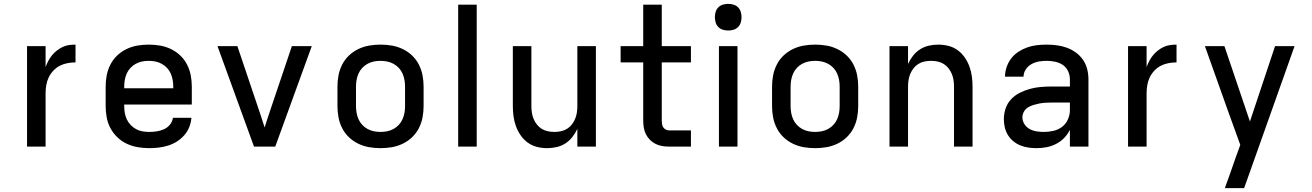

<svg xmlns="http://www.w3.org/2000/svg" viewBox="-20 -759 6790 994"><path d="M120 0V-520H216V-412Q222 -428 230 -443.5Q238 -459 249 -472.5Q260 -486 274 -497Q288 -508 303.5 -515.5Q319 -523 336.5 -525.5Q354 -528 371 -528V-436Q350 -436 329 -432Q308 -428 289.5 -418.5Q271 -409 256 -393Q241 -377 232 -358Q223 -339 219.5 -318Q216 -297 216 -276V0Z M753 8Q723 8 693.5 3Q664 -2 637 -14.5Q610 -27 588 -48Q566 -69 552 -95Q538 -121 532.5 -150.5Q527 -180 527 -210V-310Q527 -340 532.5 -369Q538 -398 551.5 -424.5Q565 -451 586.5 -471.5Q608 -492 635 -505Q662 -518 691 -523Q720 -528 750 -528Q780 -528 809 -523Q838 -518 865 -505Q892 -492 913.5 -471.5Q935 -451 948.5 -424.5Q962 -398 967.5 -369Q973 -340 973 -310V-218H623V-210Q623 -192 626 -174.5Q629 -157 636.5 -141Q644 -125 656.5 -112Q669 -99 684.5 -90.5Q700 -82 717.5 -79Q735 -76 753 -76Q772 -76 791.5 -79Q811 -82 829 -90Q847 -98 860 -114Q873 -130 875 -149H971Q969 -124 959.5 -100.5Q950 -77 933.5 -58.5Q917 -40 896 -26.5Q875 -13 851 -5.5Q827 2 802 5Q777 8 753 8ZM623 -302H877V-310Q877 -328 874 -345Q871 -362 864 -378Q857 -394 845 -407Q833 -420 817.5 -428.5Q802 -437 785 -440.5Q768 -444 750 -444Q732 -444 715 -440.5Q698 -437 682.5 -428.5Q667 -420 655 -407Q643 -394 636 -378Q629 -362 626 -345Q623 -328 623 -310Z M1295 0 1106 -520H1209L1326 -173Q1332 -155 1338 -136.5Q1344 -118 1350 -99Q1356 -118 1362 -136.5Q1368 -155 1374 -173L1491 -520H1594L1405 0Z M1950 8Q1920 8 1891 3Q1862 -2 1835 -15Q1808 -28 1786.5 -48.5Q1765 -69 1751.5 -95.5Q1738 -122 1732.5 -151Q1727 -180 1727 -210V-310Q1727 -340 1732.5 -369Q1738 -398 1751.5 -424.5Q1765 -451 1786.5 -471.5Q1808 -492 1835 -505Q1862 -518 1891 -523Q1920 -528 1950 -528Q1980 -528 2009 -523Q2038 -518 2065 -505Q2092 -492 2113.5 -471.5Q2135 -451 2148.5 -424.5Q2162 -398 2167.5 -369Q2173 -340 2173 -310V-210Q2173 -180 2167.5 -151Q2162 -122 2148.5 -95.5Q2135 -69 2113.5 -48.5Q2092 -28 2065 -15Q2038 -2 2009 3Q1980 8 1950 8ZM1950 -76Q1968 -76 1985 -79.5Q2002 -83 2017.5 -91.5Q2033 -100 2045 -113Q2057 -126 2064 -142Q2071 -158 2074 -175Q2077 -192 2077 -210V-310Q2077 -328 2074 -345Q2071 -362 2064 -378Q2057 -394 2045 -407Q2033 -420 2017.5 -428.5Q2002 -437 1985 -440.5Q1968 -444 1950 -444Q1932 -444 1915 -440.5Q1898 -437 1882.5 -428.5Q1867 -420 1855 -407Q1843 -394 1836 -378Q1829 -362 1826 -345Q1823 -328 1823 -310V-210Q1823 -192 1826 -175Q1829 -158 1836 -142Q1843 -126 1855 -113Q1867 -100 1882.5 -91.5Q1898 -83 1915 -79.5Q1932 -76 1950 -76Z M2352 0V-735H2448V0Z M2813 8Q2786 8 2760 1.5Q2734 -5 2712.5 -20.5Q2691 -36 2675.5 -58.5Q2660 -81 2651 -106Q2642 -131 2638.5 -157Q2635 -183 2635 -210V-520H2731V-210Q2731 -193 2733.5 -176Q2736 -159 2742.5 -143.5Q2749 -128 2759.5 -114.5Q2770 -101 2784.5 -92Q2799 -83 2816 -79.5Q2833 -76 2850 -76Q2867 -76 2884 -79.5Q2901 -83 2915.5 -92Q2930 -101 2940.5 -114.5Q2951 -128 2957.5 -143.5Q2964 -159 2966.5 -176Q2969 -193 2969 -210V-520H3065V0H2969V-92Q2959 -70 2943.5 -50Q2928 -30 2907 -16.5Q2886 -3 2861.5 2.5Q2837 8 2813 8Z M3444 0Q3426 0 3408 -3Q3390 -6 3374 -14Q3358 -22 3345 -35Q3332 -48 3324 -64Q3316 -80 3313 -98Q3310 -116 3310 -134V-436H3193V-520H3310V-735H3406V-520H3557V-436H3406V-134Q3406 -125 3407.5 -116Q3409 -107 3414 -99.5Q3419 -92 3427 -88Q3435 -84 3444 -84H3557V0Z M3702 0V-520H3798V0ZM3750 -601Q3736 -601 3722.5 -605Q3709 -609 3699 -619Q3689 -629 3685 -642.5Q3681 -656 3681 -670Q3681 -684 3685 -697.5Q3689 -711 3699 -721Q3709 -731 3722.5 -735Q3736 -739 3750 -739Q3764 -739 3777.5 -735Q3791 -731 3801 -721Q3811 -711 3815 -697.5Q3819 -684 3819 -670Q3819 -656 3815 -642.5Q3811 -629 3801 -619Q3791 -609 3777.5 -605Q3764 -601 3750 -601Z M4200 8Q4170 8 4141 3Q4112 -2 4085 -15Q4058 -28 4036.5 -48.5Q4015 -69 4001.5 -95.5Q3988 -122 3982.5 -151Q3977 -180 3977 -210V-310Q3977 -340 3982.5 -369Q3988 -398 4001.5 -424.5Q4015 -451 4036.5 -471.5Q4058 -492 4085 -505Q4112 -518 4141 -523Q4170 -528 4200 -528Q4230 -528 4259 -523Q4288 -518 4315 -505Q4342 -492 4363.5 -471.5Q4385 -451 4398.5 -424.5Q4412 -398 4417.5 -369Q4423 -340 4423 -310V-210Q4423 -180 4417.5 -151Q4412 -122 4398.5 -95.5Q4385 -69 4363.5 -48.5Q4342 -28 4315 -15Q4288 -2 4259 3Q4230 8 4200 8ZM4200 -76Q4218 -76 4235 -79.5Q4252 -83 4267.5 -91.5Q4283 -100 4295 -113Q4307 -126 4314 -142Q4321 -158 4324 -175Q4327 -192 4327 -210V-310Q4327 -328 4324 -345Q4321 -362 4314 -378Q4307 -394 4295 -407Q4283 -420 4267.5 -428.5Q4252 -437 4235 -440.5Q4218 -444 4200 -444Q4182 -444 4165 -440.5Q4148 -437 4132.5 -428.5Q4117 -420 4105 -407Q4093 -394 4086 -378Q4079 -362 4076 -345Q4073 -328 4073 -310V-210Q4073 -192 4076 -175Q4079 -158 4086 -142Q4093 -126 4105 -113Q4117 -100 4132.5 -91.5Q4148 -83 4165 -79.5Q4182 -76 4200 -76Z M4585 0V-520H4681V-428Q4691 -450 4706.5 -470Q4722 -490 4743 -503.5Q4764 -517 4788.5 -522.5Q4813 -528 4837 -528Q4864 -528 4890 -521.5Q4916 -515 4937.5 -499.5Q4959 -484 4974.5 -461.5Q4990 -439 4999 -414Q5008 -389 5011.5 -363Q5015 -337 5015 -310V0H4919V-310Q4919 -327 4916.5 -344Q4914 -361 4907.5 -376.5Q4901 -392 4890.5 -405.5Q4880 -419 4865.5 -428Q4851 -437 4834 -440.5Q4817 -444 4800 -444Q4783 -444 4766 -440.5Q4749 -437 4734.5 -428Q4720 -419 4709.5 -405.5Q4699 -392 4692.5 -376.5Q4686 -361 4683.5 -344Q4681 -327 4681 -310V0Z M5347 8Q5326 8 5304.5 5Q5283 2 5263 -6Q5243 -14 5226 -28Q5209 -42 5198 -60Q5187 -78 5182 -99Q5177 -120 5177 -142Q5177 -170 5186 -197Q5195 -224 5214 -244.5Q5233 -265 5258.5 -278Q5284 -291 5311 -298.5Q5338 -306 5365.5 -308.5Q5393 -311 5421 -311H5519V-348Q5519 -370 5509.5 -390.5Q5500 -411 5482 -423Q5464 -435 5442 -439.5Q5420 -444 5398 -444Q5378 -444 5358 -440.5Q5338 -437 5320 -427Q5302 -417 5290.5 -399.5Q5279 -382 5279 -362H5183Q5183 -387 5191.5 -412Q5200 -437 5215.5 -457Q5231 -477 5252.5 -491Q5274 -505 5298 -513.5Q5322 -522 5347.5 -525Q5373 -528 5398 -528Q5425 -528 5451.5 -524.5Q5478 -521 5503 -512Q5528 -503 5550 -487Q5572 -471 5587 -449Q5602 -427 5608.5 -401Q5615 -375 5615 -348V0H5519V-87Q5507 -63 5489 -44.5Q5471 -26 5447.5 -14Q5424 -2 5398.5 3Q5373 8 5347 8ZM5384 -76Q5409 -76 5433.5 -81.5Q5458 -87 5478 -102Q5498 -117 5508.5 -140.5Q5519 -164 5519 -189V-228H5421Q5406 -228 5390.5 -227Q5375 -226 5360 -223Q5345 -220 5330 -215.5Q5315 -211 5302 -203Q5289 -195 5281 -181Q5273 -167 5273 -152Q5273 -133 5283.5 -116.5Q5294 -100 5310.5 -91Q5327 -82 5346 -79Q5365 -76 5384 -76Z M5820 0V-520H5916V-412Q5922 -428 5930 -443.5Q5938 -459 5949 -472.5Q5960 -486 5974 -497Q5988 -508 6003.5 -515.5Q6019 -523 6036.5 -525.5Q6054 -528 6071 -528V-436Q6050 -436 6029 -432Q6008 -428 5989.5 -418.5Q5971 -409 5956 -393Q5941 -377 5932 -358Q5923 -339 5919.5 -318Q5916 -297 5916 -276V0Z M6321 215Q6335 177 6348.5 139Q6362 101 6375 63L6401 -9L6338 -183L6218 -520H6319L6451 -130L6581 -520H6682L6421 215Z"/></svg>

Font: Iosevka Aile Medium
Style: Regular
Weight: 500
Designer: Belleve Invis
Foundry: Belleve Invis
Version: Version 27.3.5; ttfautohint (v1.8.4)